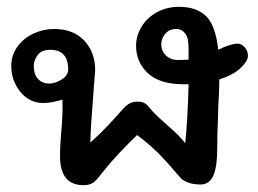

<svg xmlns="http://www.w3.org/2000/svg" viewBox="-20 -539 756 563"><path d="M707 -375Q707 -360 685.5 -339.5Q664 -319 623 -306Q623 -287 622 -263.5Q621 -240 620 -227Q620 -212 618.5 -175.5Q617 -139 617 -105Q617 -50 605.5 -24Q594 2 568 2Q547 2 531 -4Q515 -10 508 -19Q470 -64 444.5 -89.5Q419 -115 382 -143Q351 -113 328 -88.5Q305 -64 276 -28Q263 -10 252.5 -3Q242 4 225 4Q156 4 156 -81Q156 -100 157 -116Q158 -132 159 -144Q165 -211 163 -247Q158 -245 140.5 -241Q123 -237 107 -237Q66 -237 39.5 -270Q13 -303 13 -346Q13 -377 31 -402Q49 -427 78 -440.5Q107 -454 138 -454Q195 -454 227 -420Q259 -386 259 -333L255 -281Q245 -156 245 -121Q274 -147 296.5 -171Q319 -195 341 -220Q352 -232 361.5 -236.5Q371 -241 385 -241Q395 -241 403 -237Q411 -233 421 -220Q433 -205 464 -178Q479 -165 495 -150Q511 -135 523 -119Q530 -178 533 -292H517Q448 -292 413.5 -324.5Q379 -357 379 -405Q379 -434 395 -460.5Q411 -487 440 -503Q469 -519 505 -519Q556 -519 584 -492Q612 -465 620 -393Q656 -411 677 -411Q688 -411 697.5 -400.5Q707 -390 707 -375ZM497 -454Q477 -454 465 -440.5Q453 -427 453 -409Q453 -389 467 -376Q481 -363 502 -363L533 -364Q533 -370 533 -387Q533 -404 532 -415Q531 -426 528 -432Q518 -454 497 -454ZM79 -346Q79 -321 91.5 -307.5Q104 -294 125 -294Q142 -294 161 -306Q180 -318 180 -335Q180 -393 127 -393Q102 -393 90.5 -377.5Q79 -362 79 -346Z"/></svg>

Font: Itim
Style: Regular
Weight: 400
Designer: Suppakit Chalermlarp
Version: Version 1.002g